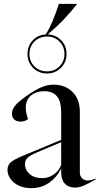

<svg xmlns="http://www.w3.org/2000/svg" viewBox="-20 -963 517 998"><path d="M123 -682Q123 -724 150 -753Q177 -782 218 -784Q254 -842 286 -943H379V-940Q309 -851 228 -784Q269 -783 297.5 -754Q326 -725 326 -682Q326 -640 296.5 -610.5Q267 -581 225 -581Q181 -581 152 -610Q123 -639 123 -682ZM96 -152 298 -236V-379Q298 -437 275.5 -463Q253 -489 210 -489Q167 -489 140.5 -466Q114 -443 114 -404Q114 -376 126 -344Q110 -331 87 -331Q66 -331 54 -342Q42 -353 42 -373Q42 -394 60 -415.5Q78 -437 123 -468Q167 -498 197.5 -510.5Q228 -523 258 -523Q318 -523 356.5 -485.5Q395 -448 395 -381V-66Q395 -48 406.5 -36.5Q418 -25 435 -25Q454 -25 477 -35V-30Q438 -8 415 2Q392 12 369 12Q336 12 317 -8.5Q298 -29 298 -68V-87Q277 -43 236.5 -14Q196 15 143 15Q105 15 77 1.5Q49 -12 34 -34Q19 -56 19 -80Q19 -103 34.5 -118Q50 -133 96 -152ZM199 -37Q233 -37 260.5 -57Q288 -77 298 -106V-224L170 -170Q135 -155 122.5 -142Q110 -129 110 -110Q110 -79 134.5 -58Q159 -37 199 -37ZM225 -592Q263 -592 289 -618Q315 -644 315 -682Q315 -721 289 -747Q263 -773 225 -773Q185 -773 159 -747Q133 -721 133 -682Q133 -644 159 -618Q185 -592 225 -592Z"/></svg>

Font: Nyght Serif
Style: Regular
Weight: 400
Designer: Maksym Kobuzan
Version: Version 0.410;July 4, 2025;FontCreator 15.0.0.2958 64-bit